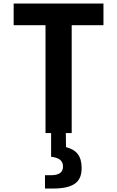

<svg xmlns="http://www.w3.org/2000/svg" viewBox="-20 -750 660 1082"><path d="M384 0V-608H563V-730H57V-608H236.5V0H268V133.5C306.5 138 335 151 335 188.5C335 220 315.5 237.5 265.5 237.5H233.5V312.5H278C407.5 312.5 440 266.5 440 196.5C440 128 410 94 352 79L351 0Z"/></svg>

Font: Monaspace Neon
Style: Bold
Weight: 700
Designer: Riley Cran & the Lettermatic Team
Foundry: Lettermatic
Version: Version 1.200 (Monaspace Neon)